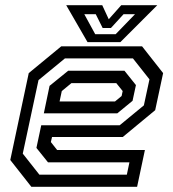

<svg xmlns="http://www.w3.org/2000/svg" viewBox="-20 -718 666 738"><path d="M526 -540 607 -437 576.5 -294.5 452 -191.5H180L175.5 -172L199.5 -141.5H537L507 0H100.5L19.5 -103L90.5 -437L215.5 -540ZM458.5 -446 502.5 -391 489.5 -330.5 431 -282.5H148.5L170.5 -388L242 -446ZM491 -493.5H229.5L128 -410L67.5 -127.5L131.5 -46.5H467.5L477.5 -94H164.5L120 -149.5L138.5 -236.5H440L533 -313L554.5 -413ZM427 -398.5H254.5L217.5 -368L209 -328H422L447.5 -349L451.5 -368ZM316.5 -556 234.5 -698H373L398 -644L446 -698H584.5L442.5 -556ZM346 -586.5H424.5L499 -663.5H455L406.5 -610.5H374.5L348 -663.5H304Z"/></svg>

Font: Tourney Medium
Style: Italic
Weight: 500
Italic angle: -12°
Version: Version 1.015